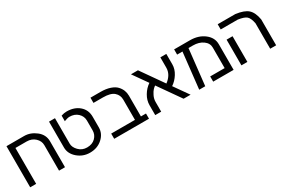

<svg xmlns="http://www.w3.org/2000/svg" viewBox="71 -1513 3563 2427"><g transform="rotate(-30 1852.5 -300.0)"><path d="M484 -372Q484 -433 435.5 -478.5Q387 -524 313 -524H150V0H63V-600H320Q412 -600 491.5 -537.5Q571 -475 571 -378V0H484Z M939 -76Q1016 -76 1061 -121Q1106 -166 1106 -228V-372Q1106 -435 1059 -479.5Q1012 -524 937 -524Q923 -524 903.5 -519Q884 -514 872 -509L860 -504V-586Q902 -600 940 -600Q1051 -600 1122 -539Q1193 -478 1193 -378V-222Q1193 -131 1120 -65.5Q1047 0 939 0Q837 0 760.5 -66Q684 -132 684 -222V-600H771V-228Q771 -175 819 -125.5Q867 -76 939 -76Z M1636 -371Q1636 -438 1587.5 -481Q1539 -524 1428 -524H1289V-600H1434Q1515 -600 1574 -580Q1633 -560 1664 -526.5Q1695 -493 1709 -456Q1723 -419 1723 -378V-76H1797V0H1289V-76H1636Z M2396 -447Q2396 -379 2355.5 -314Q2315 -249 2256 -210L2404 0H2302L2074 -325Q2057 -314 2038 -294.5Q2019 -275 1997 -231.5Q1975 -188 1975 -141V0H1888V-144Q1888 -216 1928 -283Q1968 -350 2028 -390L1880 -600H1982L2210 -275Q2309 -349 2309 -450V-600H2396Z M2945 -375Q2945 -440 2886.5 -482Q2828 -524 2741 -524H2676L2618 0H2530L2588 -524H2510V-600H2741Q2864 -600 2948 -535.5Q3032 -471 3032 -375V0H2734V-76H2945Z M3403 -600Q3526 -584 3580 -535.5Q3634 -487 3653 -378V0H3566V-372Q3550 -453 3517.5 -482Q3485 -511 3395 -524H3146V-600ZM3146 0V-375H3233V0Z"/></g></svg>

Font: ColatingCofangSans
Style: Regular
Weight: 400
Foundry: GNU
Version: Version 412.227;June 27, 2022;FontCreator 11.0.0.2412 32-bit